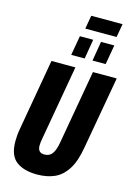

<svg xmlns="http://www.w3.org/2000/svg" viewBox="-149 -1097 831 1185"><g transform="rotate(15 266.5 -504.5)"><path d="M211 12Q126 12 77.5 -24.5Q29 -61 29 -152Q29 -169 30.5 -188.5Q32 -208 36 -230L116 -688H269L186 -215Q183 -200 181.5 -187.5Q180 -175 180 -165Q180 -142 190.5 -130.5Q201 -119 223 -119Q256 -119 273 -143.5Q290 -168 298 -215L381 -688H533L451 -225Q436 -135 403 -83Q370 -31 322 -9.5Q274 12 211 12ZM224 -756 246 -881H331L310 -756ZM360 -756 381 -881H466L444 -756ZM266 -935 281 -1021H481L466 -935Z"/></g></svg>

Font: Archivo ExtraCondensed ExtraBold
Style: Italic
Weight: 800
Width: 2
Italic angle: -10°
Designer: Hector Gatti
Foundry: Omnibus-Type
Version: Version 2.001